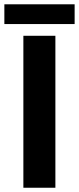

<svg xmlns="http://www.w3.org/2000/svg" viewBox="-20 -882 371 902"><path d="M89.8 0V-713.9H240.2V0ZM0.5 -861.8H330.6V-769H0.5Z"/></svg>

Font: Viking Open Sans
Style: Bold
Weight: 700
Foundry: Ascender Corporation
Version: Version 2.001